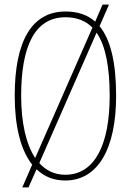

<svg xmlns="http://www.w3.org/2000/svg" viewBox="-20 -775 569 835"><path d="M120 -59 77 40H104L139 -39C172 -7 213 10 264 10C404 10 485 -125 485 -358C485 -503 461 -603 413 -661L454 -755H426L394 -681C360 -711 317 -725 265 -725C118 -725 44 -596 44 -359C44 -228 69 -123 120 -59ZM382 -655 133 -88C93 -148 72 -243 72 -358C72 -574 131 -700 265 -700C315 -700 353 -684 382 -655ZM264 -15C218 -15 180 -33 151 -66L400 -633C440 -575 457 -481 457 -358C457 -146 392 -15 264 -15Z"/></svg>

Font: Noto Serif Armenian ExtraCondensed Thin
Style: Regular
Weight: 100
Width: 2
Designer: Monotype Design Team
Foundry: Monotype Imaging Inc.
Version: Version 2.008